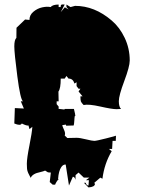

<svg xmlns="http://www.w3.org/2000/svg" viewBox="-20 -756 630 852"><path d="M106.4 -199.2Q99.1 -196.8 76.7 -208Q73.7 -202.1 65.7 -202.1Q57.6 -202.1 43.5 -208L45.9 -276.4L85.9 -274.4L72.3 -306.6L82 -306.2Q70.3 -314.5 56.9 -417.5Q43.5 -520.5 43.5 -550Q43.5 -579.6 52.7 -587.9L53.2 -632.8L91.3 -669.4L110.8 -667.5Q110.4 -689 128.2 -703.9Q146 -718.8 167.5 -723.4Q189 -728 204.6 -724.6Q213.9 -735.8 240.2 -735.8V-724.6H249.5Q248 -736.3 257.3 -736.3L267.1 -735.8L249.5 -702.1L267.6 -723.6L284.7 -713.9L274.9 -724.6V-735.8L293 -724.6Q311.5 -730 313 -730Q399.9 -730 475.6 -665Q511.2 -634.8 533.4 -587.9Q555.7 -541 555.7 -487.3Q555.7 -460.9 531.5 -396.5Q507.3 -332 507.3 -307.1Q507.3 -282.2 517.1 -272.5L497.1 -271.5Q477.1 -271.5 425.3 -283.2Q373.5 -294.9 351.1 -290Q340.8 -300.3 338.9 -306.2Q336.9 -312 336.9 -328.6H346.2L328.6 -350.1L336.9 -362.3H328.6L319.8 -374V-391.1L310.5 -385.3Q303.7 -407.7 284.2 -407.2L274.9 -418.9L267.1 -407.2H249.5Q249.5 -362.8 239.3 -349.6L240.2 -306.2H231.4V-293.9L240.2 -283.2V-272.5H244.1Q248 -272.5 266.1 -270L267.1 -272.5H308.1L314 -246.6L312 -247.6L315.4 -241.7H312Q310.5 -235.4 309.8 -221.2Q309.1 -207 307.1 -199.2L273.4 -198.2Q273.4 -201.2 272.5 -203.1L256.3 -200.7Q256.8 -195.3 264.2 -179.7Q271.5 -164.1 267.1 -154.8L278.8 -143.6L320.3 -144.5Q334 -144.5 361.6 -137.7Q389.2 -130.9 398.4 -130.9Q407.7 -130.9 449.7 -141.6Q491.7 -152.3 494.6 -153.8L493.7 -130.9H479.5L477.5 -95.2H462.9L475.6 -85Q442.9 -29.8 434.6 37.1L425.3 32.2L398.4 55.2L401.4 60.5Q399.9 73.7 372.6 75.7L352.5 55.2H360.4Q363.8 67.4 372.6 67.4L374.5 43.5H361.3L376.5 32.2H352.1L328.6 9.8L315.4 21L314.9 42Q311.5 28.3 303.2 28.3L286.1 67.4L271.5 -25.9Q259.8 -26.4 252 -14.6Q240.2 2.4 237.8 37.6L240.2 39.6Q236.8 41.5 231.4 50Q226.1 58.6 224.6 63.5H213.9L200.7 51.8L205.6 9.8L192.9 8.8L180.2 1Q173.3 4.4 158.2 7.8Q124 14.6 116.2 33.2Q114.3 29.3 110.4 22Q106.4 14.6 105.2 11.7Q104 8.8 102.1 3.4Q99.1 -4.9 99.1 -29.1Q99.1 -53.2 110.6 -110.8Q122.1 -168.5 123.5 -193.4L110.8 -183.1Z"/></svg>

Font: Butcherman Caps
Style: Regular
Weight: 400
Version: Version 001.003